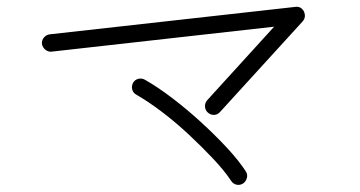

<svg xmlns="http://www.w3.org/2000/svg" viewBox="-20 -619 1040 554"><path d="M580 -294Q572 -301 571.5 -311.5Q571 -322 578 -330L771 -542L129 -470Q119 -469 111 -475.5Q103 -482 101 -492Q100 -503 107 -511Q114 -519 124 -520L831 -599Q848 -602 857 -586Q864 -569 853 -557L615 -296Q608 -288 598 -287.5Q588 -287 580 -294ZM682 -90Q673 -84 663 -86Q653 -88 647 -97Q628 -126 595.5 -160.5Q563 -195 525 -230.5Q487 -266 447.5 -296Q408 -326 373 -346Q364 -351 361.5 -361Q359 -371 364 -380Q369 -389 379 -391.5Q389 -394 398 -389Q435 -368 477 -336Q519 -304 559.5 -267Q600 -230 634 -193.5Q668 -157 689 -125Q695 -116 692.5 -106Q690 -96 682 -90Z"/></svg>

Font: Zen Kurenaido
Style: Regular
Weight: 400
Designer: Yoshimichi Ohira
Foundry: Positype
Version: Version 1.001